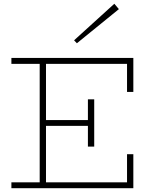

<svg xmlns="http://www.w3.org/2000/svg" viewBox="-20 -991 808 1011"><path d="M606 -942.9 384.8 -763.2 370.1 -778.8 582 -971.2ZM682.1 -506.8H648.9V-654.8H222.2V-358.9H442.9V-467.8H476.1V-219.2H442.9V-328.1H222.2V-30.8H648.9V-179.2H682.1V0H40V-30.8H189V-654.8H40V-686H682.1Z"/></svg>

Font: BioRhyme ExtraLight
Style: Regular
Weight: 275
Designer: Aoife Mooney
Foundry: Aoife Mooney Type
Version: Version 1.500;PS 001.500;hotconv 1.0.88;makeotf.lib2.5.64775